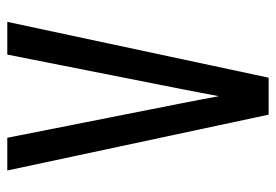

<svg xmlns="http://www.w3.org/2000/svg" viewBox="-138 -638 775 540"><g transform="rotate(90 250.0 -367.5)"><path d="M41 0 198 -735H302L459 0H367L270 -490Q265 -516 260 -542Q255 -568 250 -595Q245 -568 240 -542Q235 -516 230 -490L133 0Z"/></g></svg>

Font: Iosevka Bendy Medium
Style: Regular
Weight: 500
Monospace: yes
Designer: Belleve Invis
Foundry: Belleve Invis
Version: Version 30.1.2